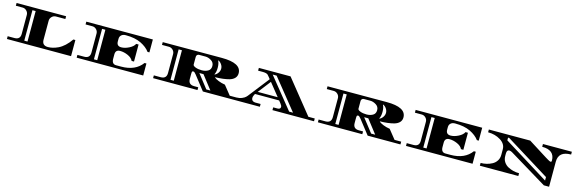

<svg xmlns="http://www.w3.org/2000/svg" viewBox="47 -1698 8597 2873"><g transform="rotate(15 4345.0 -261.5)"><path d="M605 -425V-131Q605 -42 695 -42Q768 -42 850 -80Q951 -128 1035 -250H1066V0H73V-43H178Q267 -43 267 -131V-425Q267 -461 240.5 -488Q214 -515 178 -515H73V-558H840V-515H695Q658 -515 631.5 -488Q605 -461 605 -425ZM330 -43H380V-515H330Z M1777 -515Q1734 -515 1709.5 -493Q1685 -471 1685 -435V-395Q1685 -322 1756 -322Q1813 -322 1876.5 -354.5Q1940 -387 1960 -430H1997V-166H1960Q1940 -211 1878 -238.5Q1816 -266 1756 -266Q1685 -266 1685 -193V-126Q1685 -43 1753 -43H1830Q2050 -43 2155 -186H2184V0H1153V-43H1258Q1347 -43 1347 -131V-426Q1347 -462 1321 -488.5Q1295 -515 1258 -515H1153V-558H2184V-358H2155Q2107 -424 2013.5 -469.5Q1920 -515 1777 -515ZM1409 -43H1460V-515H1409Z M3616 -43V0H3108L2937 -219Q2911 -253 2894 -253Q2877 -253 2874 -241.5Q2871 -230 2871 -195V-132Q2871 -43 2960 -43H3025V0H2337V-43H2443Q2533 -43 2533 -132V-425Q2533 -462 2506.5 -488.5Q2480 -515 2443 -515H2337V-558Q3107 -559 3253 -559Q3555 -559 3555 -401Q3555 -356 3526.5 -325.5Q3498 -295 3446 -280Q3358 -256 3231 -254V-248Q3252 -230 3297.5 -211.5Q3343 -193 3400 -184L3513 -43ZM2595 -43H2646V-515H2595ZM2871 -474V-354Q2871 -333 2912 -317.5Q2953 -302 3009 -302Q3065 -302 3106 -326Q3147 -350 3147 -404Q3147 -458 3101.5 -486.5Q3056 -515 3011 -515H2911Q2894 -515 2882.5 -503Q2871 -491 2871 -474ZM2986 -253 3150 -43H3213Q3105 -183 3050 -253ZM3213 -509 3209 -506Q3231 -467 3231 -400Q3231 -333 3209 -294L3213 -291Q3243 -304 3264 -335Q3285 -366 3285 -400Q3285 -434 3264 -465Q3243 -496 3213 -509Z M4830 -43V0H4186V-43H4252Q4273 -43 4286 -51.5Q4299 -60 4299 -79Q4299 -98 4276 -127L4245 -166H3871Q3848 -127 3848 -99.5Q3848 -72 3865 -57.5Q3882 -43 3909 -43H3991V0H3615V-43Q3663 -43 3702.5 -60Q3742 -77 3757 -94L3773 -111L4027 -436L3999 -471Q3985 -488 3977 -496Q3954 -515 3896 -515H3826V-558H4317L4731 -43ZM4052 -515 4433 -43H4493L4113 -515ZM4055 -403 3903 -207H4212Z M6169 -43V0H5661L5490 -219Q5464 -253 5447 -253Q5430 -253 5427 -241.5Q5424 -230 5424 -195V-132Q5424 -43 5513 -43H5578V0H4890V-43H4996Q5086 -43 5086 -132V-425Q5086 -462 5059.5 -488.5Q5033 -515 4996 -515H4890V-558Q5660 -559 5806 -559Q6108 -559 6108 -401Q6108 -356 6079.5 -325.5Q6051 -295 5999 -280Q5911 -256 5784 -254V-248Q5805 -230 5850.5 -211.5Q5896 -193 5953 -184L6066 -43ZM5148 -43H5199V-515H5148ZM5424 -474V-354Q5424 -333 5465 -317.5Q5506 -302 5562 -302Q5618 -302 5659 -326Q5700 -350 5700 -404Q5700 -458 5654.5 -486.5Q5609 -515 5564 -515H5464Q5447 -515 5435.5 -503Q5424 -491 5424 -474ZM5539 -253 5703 -43H5766Q5658 -183 5603 -253ZM5766 -509 5762 -506Q5784 -467 5784 -400Q5784 -333 5762 -294L5766 -291Q5796 -304 5817 -335Q5838 -366 5838 -400Q5838 -434 5817 -465Q5796 -496 5766 -509Z M6879 -515Q6836 -515 6811.5 -493Q6787 -471 6787 -435V-395Q6787 -322 6858 -322Q6915 -322 6978.5 -354.5Q7042 -387 7062 -430H7099V-166H7062Q7042 -211 6980 -238.5Q6918 -266 6858 -266Q6787 -266 6787 -193V-126Q6787 -43 6855 -43H6932Q7152 -43 7257 -186H7286V0H6255V-43H6360Q6449 -43 6449 -131V-426Q6449 -462 6423 -488.5Q6397 -515 6360 -515H6255V-558H7286V-358H7257Q7209 -424 7115.5 -469.5Q7022 -515 6879 -515ZM6511 -43H6562V-515H6511Z M8227 -515V-558H8675V-515Q8481 -515 8481 -352V36H8400L7808 -322Q7784 -334 7767 -334Q7728 -334 7728 -277V-239Q7728 -187 7753.5 -147.5Q7779 -108 7820 -86Q7900 -43 7995 -43V0H7399V-43Q7495 -43 7575 -86Q7616 -108 7641.5 -147.5Q7667 -187 7667 -239V-327Q7667 -410 7583 -462.5Q7499 -515 7389 -515V-558H8030L8325 -372L8337 -365Q8349 -358 8362 -350Q8394 -331 8405 -331Q8421 -331 8421 -352Q8421 -515 8227 -515ZM7698 -515V-473L8399 -38V-92L7716 -515Z"/></g></svg>

Font: Diplomata SC
Style: Regular
Weight: 400
Width: 7
Designer: Eduardo Rodriguez Tunni
Foundry: Eduardo Rodriguez Tunni
Version: Version 1.001